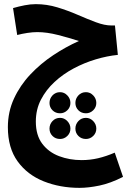

<svg xmlns="http://www.w3.org/2000/svg" viewBox="-20 -519 618 927"><path d="M364 388Q270 388 191 356.5Q112 325 65 260Q18 195 18 95Q18 21 47.5 -43Q77 -107 126.5 -159.5Q176 -212 237 -252.5Q298 -293 361 -321Q315 -336 260.5 -350Q206 -364 160 -364Q138 -364 112 -360Q86 -356 63 -350L43 -480Q71 -488 99 -493.5Q127 -499 153 -499Q206 -499 257 -483.5Q308 -468 355 -447.5Q402 -427 443.5 -411.5Q485 -396 518 -396H535L549 -254Q498 -249 442.5 -232.5Q387 -216 335.5 -188.5Q284 -161 243 -123Q202 -85 177.5 -37.5Q153 10 153 68Q153 134 184 175Q215 216 265.5 235Q316 254 374 254Q415 254 453.5 245Q492 236 534 218L574 335Q513 366 460 377Q407 388 364 388ZM270 28Q248 28 233.5 13.5Q219 -1 219 -22Q219 -43 233.5 -58.5Q248 -74 270 -74Q290 -74 305 -58.5Q320 -43 320 -22Q320 -1 305 13.5Q290 28 270 28ZM395 28Q373 28 358.5 13.5Q344 -1 344 -22Q344 -43 358.5 -58.5Q373 -74 395 -74Q415 -74 430 -58.5Q445 -43 445 -22Q445 -1 430 13.5Q415 28 395 28ZM270 152Q248 152 233.5 137.5Q219 123 219 102Q219 81 233.5 65.5Q248 50 270 50Q290 50 305 65.5Q320 81 320 102Q320 123 305 137.5Q290 152 270 152ZM395 152Q373 152 358.5 137.5Q344 123 344 102Q344 81 358.5 65.5Q373 50 395 50Q415 50 430 65.5Q445 81 445 102Q445 123 430 137.5Q415 152 395 152Z"/></svg>

Font: Noto Sans Arabic ExtCond
Style: Bold
Weight: 700
Width: 2
Designer: Monotype Design Team, Nadine Chahine, Nizar Qandah and Khaled Hosny
Foundry: Monotype Imaging Inc.
Version: Version 2.012; ttfautohint (v1.8.4.7-5d5b)